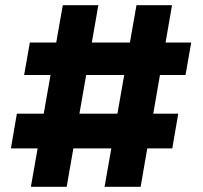

<svg xmlns="http://www.w3.org/2000/svg" viewBox="-20 -720 782 740"><path d="M99 0 222 -700H359L237 0ZM22 -148 45 -282H667L644 -148ZM383 0 506 -700H643L522 0ZM73 -431 95 -556H717L695 -431Z"/></svg>

Font: SUSE ExtraBold
Style: Regular
Weight: 800
Designer: Rene Bieder
Foundry: SUSE
Version: Version 1.000